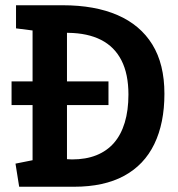

<svg xmlns="http://www.w3.org/2000/svg" viewBox="-20 -711 677 731"><path d="M24 -401H393V-311H24ZM53 0 39 -88 104 -101V-595L41 -603V-691H219Q341 -691 427.5 -653.5Q514 -616 560 -541.5Q606 -467 606 -354Q606 -242 567.5 -162.5Q529 -83 452.5 -41.5Q376 0 262 0ZM254 -104Q307 -104 347 -120Q387 -136 414 -167Q441 -198 455 -244.5Q469 -291 469 -351Q469 -429 442.5 -481Q416 -533 365 -559Q314 -585 240 -586H235V-105Z"/></svg>

Font: Kreon Light
Style: Bold
Weight: 700
Version: Version 2.002